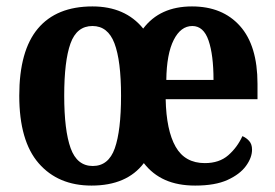

<svg xmlns="http://www.w3.org/2000/svg" viewBox="-20 -568 858 598"><path d="M265 10Q161 10 100.5 -59.5Q40 -129 40 -270Q40 -410 98 -479Q156 -548 268 -548Q370 -548 426 -479Q478 -548 578 -548Q673 -548 727.5 -487Q782 -426 782 -307V-259H496Q498 -162 527 -111Q556 -60 618 -60Q663 -60 691 -84.5Q719 -109 735 -144Q747 -139 756 -129Q765 -119 765 -102Q765 -77 746 -51Q727 -25 688.5 -7.5Q650 10 588 10Q534 10 494.5 -7.5Q455 -25 428 -60Q375 10 265 10ZM645 -319Q645 -397 629.5 -442Q614 -487 579 -487Q543 -487 521 -443.5Q499 -400 498 -319ZM269 -51Q318 -51 337.5 -106Q357 -161 357 -270Q357 -379 336.5 -433Q316 -487 268 -487Q219 -487 199.5 -432.5Q180 -378 180 -270Q180 -162 200 -106.5Q220 -51 269 -51Z"/></svg>

Font: Noto Serif Hebrew Condensed
Style: Bold
Weight: 700
Width: 3
Designer: Monotype Design Team
Foundry: Monotype Imaging Inc.
Version: Version 2.004; ttfautohint (v1.8.4.7-5d5b)